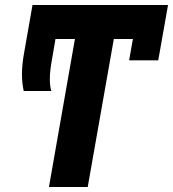

<svg xmlns="http://www.w3.org/2000/svg" viewBox="-20 -745 690 765"><path d="M509.5 -589.5H433.5L329.5 0H175L278.5 -589.5H201L190 -525Q184.5 -495 181.5 -472.8Q178.5 -450.5 178.5 -429.5Q178.5 -402 184.5 -382.5H74.5Q67.5 -414 67.5 -449.5Q67.5 -488.5 76.5 -537L109.5 -725H649.5L610.5 -504.5H494.5Z"/></svg>

Font: JuliaMono ExtraBold
Style: Italic
Weight: 800
Italic angle: -9°
Monospace: yes
Designer: cormullion
Foundry: corm
Version: Version 0.057; ttfautohint (v1.8.4)